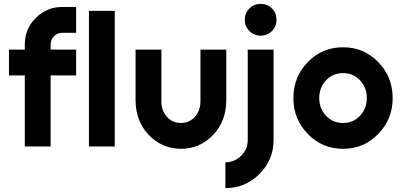

<svg xmlns="http://www.w3.org/2000/svg" viewBox="-20 -756 2078 991"><path d="M301.7 -720Q221.5 -720 164.7 -663.5Q108 -606.9 108 -527V-500H26.3V-367H108V0H241.3V-367H373V-500H241.3V-527Q241.3 -551.3 259.3 -569.3Q276.5 -586.7 301.7 -586.7H373V-720Z M439 -700V0H572.3V-700Z M679.7 -500V-240Q679.7 -131 747.7 -59.7Q816 12 914.3 12Q1011.7 12 1080 -59.7Q1148 -131 1148 -240V-500H1014.7V-234.7Q1014.7 -183.7 985.7 -152.7Q957 -121.3 914.3 -121.3Q870.7 -121.3 842 -152.7Q813 -183.7 813 -234.7V-500Z M1258.7 -500V-33.7Q1258.7 13.9 1225.2 47.4Q1190.9 81.7 1143.3 81.7V215Q1246 215 1319 142.1Q1392 69.1 1392 -33.7V-500ZM1407.3 -654Q1407.3 -688.7 1383.7 -712.3Q1360 -736 1325.3 -736Q1291 -736 1267.3 -712.3Q1243.3 -688.2 1243.3 -654Q1243.3 -620 1267.3 -596Q1291.3 -572 1325.3 -572Q1359.5 -572 1383.7 -596Q1407.3 -619.7 1407.3 -654Z M1750.8 -378.7Q1803.3 -378.7 1838.3 -341.3Q1873.3 -304 1873.3 -249.9Q1873.3 -196.3 1838.3 -158.5Q1803.3 -121.3 1750.8 -121.3Q1697.7 -121.3 1662.7 -158.5Q1627.7 -196.3 1627.7 -249.9Q1627.7 -304 1662.7 -341.3Q1697.7 -378.7 1750.8 -378.7ZM1750.7 -512Q1642.3 -512 1568.7 -435.3Q1494.3 -359.5 1494.3 -249.8Q1494.3 -141 1568.7 -64.7Q1642.3 12 1750.7 12Q1858.7 12 1932.3 -64.7Q2006.7 -141.3 2006.7 -249.8Q2006.7 -359.3 1932.3 -435.3Q1858.7 -512 1750.7 -512Z"/></svg>

Font: Unageo Variable
Style: Regular
Weight: 300
Designer: Richard Sepsi
Foundry: Richard Sepsi
Version: Version 2.200